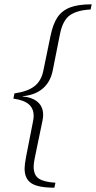

<svg xmlns="http://www.w3.org/2000/svg" viewBox="-20 -745 445 890"><path d="M94 36Q94 18 101 -19L133 -182Q136 -196 136 -208Q136 -242 113.5 -261.5Q91 -281 42 -288L47 -312Q109 -321 140.5 -346Q172 -371 181 -418L214 -578Q225 -632 245.5 -663.5Q266 -695 303.5 -710Q341 -725 405 -725L400 -701Q339 -698 305 -675Q271 -652 258 -587L224 -416Q213 -364 177.5 -334Q142 -304 84 -299V-298Q130 -294 155 -272Q180 -250 180 -212Q180 -200 177 -186L141 -12Q136 13 136 27Q136 68 161 83.5Q186 99 237 102L232 125Q157 125 125.5 104.5Q94 84 94 36Z"/></svg>

Font: Taviraj ExtraLight
Style: Italic
Weight: 275
Italic angle: -12°
Designer: Katatrad Team
Foundry: CadsonDemak
Version: Version 1.001